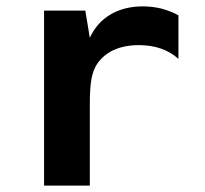

<svg xmlns="http://www.w3.org/2000/svg" viewBox="-20 -580 642 600"><path d="M117.7 0H260.7V-252C260.7 -290 262.2 -313 265.6 -332C269 -352.1 275.4 -367.2 281.7 -377.4C293.9 -397 312.5 -413.1 334.5 -423.3C356.4 -433.6 383.8 -439 414.1 -439C438.5 -439 461.9 -435.5 482.9 -428.2C503.9 -420.9 522 -410.2 537.6 -396V-532.2C523.4 -540 503.4 -548.3 484.4 -553.2C466.8 -557.6 444.8 -560.1 425.3 -560.1C389.2 -560.1 354 -551.8 325.2 -534.7C296.4 -517.6 274.9 -493.2 260.7 -461.9L246.6 -546.9H117.7Z"/></svg>

Font: Hack
Style: Bold
Weight: 700
Monospace: yes
Designer: Christopher Simpkins
Foundry: Christopher Simpkins
Version: Version 2.010